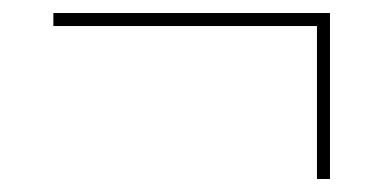

<svg xmlns="http://www.w3.org/2000/svg" viewBox="-20 -395 599 295"><path d="M467 -120H487V-375H62V-355H467Z"/></svg>

Font: Noto Serif Display ExtraLight
Style: Regular
Weight: 200
Designer: Monotype Design Team
Foundry: Monotype Imaging Inc.
Version: Version 2.009